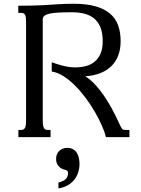

<svg xmlns="http://www.w3.org/2000/svg" viewBox="-20 -747 769 1046"><path d="M624.5 -85Q631.3 -70.3 635.7 -61.3Q640.1 -52.2 643.8 -47.4Q647.5 -42.5 651.6 -40.8Q655.8 -39.1 663.1 -39.1H685.1V0H557.1Q550.8 -26.9 535.2 -62.5Q519.5 -98.1 497.6 -136.2Q475.6 -174.3 448 -211.7Q420.4 -249 389.9 -279.8Q359.4 -310.5 326.7 -331.5Q293.9 -352.5 261.7 -357.4V-407.7Q273.9 -403.8 288.3 -398.9Q302.7 -394 318.6 -389.9Q334.5 -385.7 352.3 -382.8Q370.1 -379.9 389.6 -379.9Q420.9 -379.9 448.5 -387.2Q476.1 -394.5 496.1 -411.4Q516.1 -428.2 527.8 -455.3Q539.6 -482.4 539.6 -522Q539.6 -568.4 526.9 -598.9Q514.2 -629.4 491.5 -647.5Q468.8 -665.5 438 -672.9Q407.2 -680.2 371.1 -680.2Q329.1 -680.2 299.1 -678.5Q269 -676.8 250 -672.6Q231 -668.5 221.9 -660.9Q212.9 -653.3 212.9 -641.1V-91.3Q212.9 -75.2 214.6 -64.9Q216.3 -54.7 219.7 -49.1Q223.1 -43.5 228.3 -41.3Q233.4 -39.1 240.7 -39.1H255.4V0H80.1V-39.1H94.2Q101.6 -39.1 106.7 -41.3Q111.8 -43.5 115.2 -49.1Q118.7 -54.7 120.4 -64.9Q122.1 -75.2 122.1 -91.3V-624.5Q122.1 -640.6 120.8 -650.9Q119.6 -661.1 116.2 -666.7Q112.8 -672.4 107.4 -674.6Q102.1 -676.8 94.2 -676.8H79.6V-715.8Q120.6 -715.8 152.1 -716.6Q183.6 -717.3 209 -718.5Q234.4 -719.7 254.9 -721.2Q275.4 -722.7 295.2 -723.9Q314.9 -725.1 335.2 -725.8Q355.5 -726.6 379.9 -726.6Q450.2 -726.6 499.3 -712.9Q548.3 -699.2 579.1 -673.1Q609.9 -647 623.5 -608.9Q637.2 -570.8 637.2 -522Q637.2 -479.5 624.5 -445.6Q611.8 -411.6 587.2 -387.2Q562.5 -362.8 526.6 -348.6Q490.7 -334.5 444.8 -331.5Q467.3 -317.4 487.8 -296.9Q508.3 -276.4 526.4 -252.9Q544.4 -229.5 560.1 -204.8Q575.7 -180.2 588.1 -157.5Q600.6 -134.8 609.9 -115.7Q619.1 -96.7 624.5 -85ZM413.1 145.5Q413.1 169.9 406 192.1Q398.9 214.4 384.5 232.4Q370.1 250.5 348.6 262.7Q327.1 274.9 298.3 279.3V247.6Q327.6 240.2 339.1 227.5Q350.6 214.8 350.6 196.3Q350.6 187.5 346.2 183.6Q341.8 179.7 333.5 177.7Q313 173.8 299.3 158.2Q285.6 142.6 285.6 119.1Q285.6 92.3 302.5 75.4Q319.3 58.6 346.2 58.6Q365.7 58.6 378.7 66.4Q391.6 74.2 399.2 86.7Q406.7 99.1 409.9 114.7Q413.1 130.4 413.1 145.5Z"/></svg>

Font: Arian Grqi
Style: Regular
Weight: 400
Designer: Ruben Hakobyan (Tarumian)
Foundry: Ruben Hakobyan (Tarumian)
Version: Version 1.003